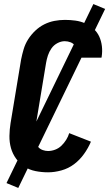

<svg xmlns="http://www.w3.org/2000/svg" viewBox="-20 -841 540 946"><path d="M217 8Q185 8 155 2Q125 -4 101 -19.5Q77 -35 59.5 -59Q42 -83 34 -111.5Q26 -140 26.5 -171.5Q27 -203 32 -234L84 -548Q89 -573 96.5 -598.5Q104 -624 118.5 -647Q133 -670 153.5 -689.5Q174 -709 198 -721Q222 -733 248 -738Q274 -743 300 -743Q326 -743 351.5 -739.5Q377 -736 399.5 -726Q422 -716 440.5 -699.5Q459 -683 469 -661Q479 -639 482 -613.5Q485 -588 481 -562L480 -557H357V-559Q360 -574 358 -589Q356 -604 349 -615.5Q342 -627 328 -632.5Q314 -638 299 -638Q281 -638 263 -628.5Q245 -619 233.5 -602.5Q222 -586 216 -567.5Q210 -549 207 -531L155 -217Q152 -203 151 -189.5Q150 -176 151.5 -162.5Q153 -149 157 -137Q161 -125 169.5 -115.5Q178 -106 191 -101.5Q204 -97 217 -97Q234 -97 251.5 -103.5Q269 -110 282.5 -123Q296 -136 306 -152Q316 -168 321 -185L428 -143Q415 -112 394 -82.5Q373 -53 345 -32Q317 -11 283 -1.5Q249 8 217 8ZM70 85 12 61 440 -821 498 -797Z"/></svg>

Font: Iosevka Curly Extrabold
Style: Italic
Weight: 800
Italic angle: -9°
Monospace: yes
Designer: Belleve Invis
Foundry: Belleve Invis
Version: Version 22.1.2; ttfautohint (v1.8.4)